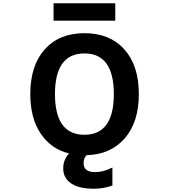

<svg xmlns="http://www.w3.org/2000/svg" viewBox="-20 -946 1040 1185"><path d="M501 -616.2Q319.3 -616.2 319.3 -365.2Q319.3 -114.3 501 -114.3Q682.6 -114.3 682.6 -365.2Q682.6 -616.2 501 -616.2ZM310.5 -818.4V-925.8H691.4V-818.4ZM558.6 218.8Q466.8 218.8 418.5 185.5Q370.1 152.3 370.1 92.8Q370.1 40 406.2 1Q297.9 -24.4 232.4 -119.6Q167 -214.8 167 -365.2Q167 -542 256.3 -641.6Q345.7 -741.2 501.5 -741.2Q657.2 -741.2 747.1 -641.6Q836.9 -542 836.9 -365.2Q836.9 -192.4 750 -92.3Q663.1 7.8 514.6 11.7Q495.1 30.3 496.1 62.5Q496.1 116.2 567.4 116.2Q618.2 116.2 673.8 87.9V199.2Q619.1 218.8 558.6 218.8Z"/></svg>

Font: GenEi Gothic M Regular
Style: Bold
Weight: 700
Designer: o_tamon (Modified); [Source Han Sans]
Ryoko NISHIZUKA  (kana & ideographs); Paul D. Hunt (Latin, Greek & Cyrillic); Wenl
Version: Version 1.1a;Original Version 1.004